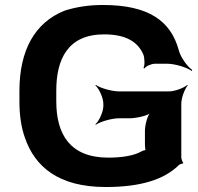

<svg xmlns="http://www.w3.org/2000/svg" viewBox="-20 -741 795 771"><path d="M415 -108C261 -108 206 -202 206 -334V-377C206 -504 253 -603 398 -603C486 -603 534 -573 556 -521C561 -508 562 -477 556 -468L560 -466C565 -475 588 -485 602 -485H652C683 -485 731 -470 750 -456L752 -460C733 -473 706 -509 698 -539C666 -657 577 -721 393 -721C337 -721 285 -713 239 -698C119 -650 58 -538 58 -376V-334C58 -279 65 -230 80 -188C120 -72 214 10 405 10C547 10 639 -21 696 -76C699 -80 710 -85 714 -84L716 -87C713 -89 708 -104 708 -109V-324C708 -348 722 -385 734 -398L732 -400C719 -388 682 -374 658 -374H458C428 -374 381 -388 365 -400L363 -398C378 -385 395 -348 395 -324V-316C395 -292 378 -255 363 -242L365 -240C381 -252 428 -266 458 -266H499C529 -266 576 -277 588 -290L586 -292C573 -280 562 -240 562 -216V-160C562 -154 563 -137 566 -134L568 -137C565 -140 553 -136 548 -133C517 -115 466 -108 415 -108Z"/></svg>

Font: Asimov
Style: EdgeWide
Weight: 500
Designer: Google
Version: Version 2.000980: 2014